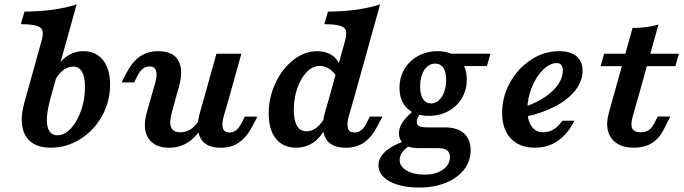

<svg xmlns="http://www.w3.org/2000/svg" viewBox="-20 -661 3113 874"><path d="M74.7 -550.8 91.6 -608.1Q162.5 -608.9 221.1 -616.9Q279.7 -625 328.9 -641.1L208.3 -208.2H94.9L169.4 -476Q177.6 -505.6 173.3 -521.2Q169.1 -536.7 146.5 -543.7Q123.9 -550.8 74.7 -550.8ZM91.2 -196 94.9 -208.2H208.3L207.5 -205Q187.3 -128.7 196 -86.9Q204.7 -45.2 241.8 -45.2Q273.7 -45.2 302.5 -76.1Q331.3 -107.1 349.1 -157.6Q366.8 -208.1 366.8 -264.3Q366.8 -311 353.3 -334.4Q339.7 -357.8 312.6 -357.8Q285.3 -357.8 261.8 -336.8Q238.2 -315.9 222 -277.2L224.7 -323.9Q243.9 -373.9 279.3 -401Q314.6 -428 360.2 -428Q397.8 -428 425 -409.8Q452.1 -391.7 466.6 -357.4Q481.1 -323.1 481.1 -275.6Q481.1 -198.9 444.3 -132.7Q407.5 -66.6 345.3 -27.7Q283 11.3 210.4 11.3Q155.1 11.3 122.3 -13.7Q89.5 -38.7 81.5 -85.5Q73.5 -132.3 91.2 -196Z M660.8 -358.6Q643.9 -358.6 630.8 -348.6Q617.8 -338.6 606.9 -318.1L590.7 -286H533.4L554.2 -326.3Q581.5 -379.3 616.6 -403.7Q651.7 -428 699.1 -428Q767.6 -428 791.5 -385.8Q815.4 -343.6 795.5 -269.7L778.3 -208.2H664.9L687.2 -286.7Q696.4 -320.9 690.1 -339.8Q683.8 -358.6 660.8 -358.6ZM800.5 -58.6Q827.2 -58.6 849.5 -73.6Q871.8 -88.7 888.9 -118.1L901.9 -88.1Q875.4 -38.7 836.8 -13.6Q798.2 11.6 749.9 11.6Q706.7 11.6 678.8 -7.8Q650.8 -27.2 642.6 -62.7Q634.3 -98.3 647.2 -145.2L664.9 -208.2H778.3L761.6 -146.4Q749.6 -103.2 759.4 -80.9Q769.2 -58.6 800.5 -58.6ZM965.2 -416.4H1078.7L1020.6 -208.2H907.1ZM1024.2 -57.8Q1041.2 -57.8 1054.4 -67.8Q1067.7 -77.8 1078.2 -98.3L1094.4 -130.3H1151.7L1130.9 -90Q1103.6 -37 1068.5 -12.7Q1033.3 11.6 985.9 11.6Q917.5 11.6 893.6 -30.6Q869.7 -72.8 889.5 -146.7L907.1 -208.2H1020.6L997.9 -129.7Q988.6 -95.5 994.9 -76.6Q1001.2 -57.8 1024.2 -57.8Z M1203.1 -143.3Q1203.1 -217.7 1234.1 -283.4Q1265.1 -349.1 1316 -388.5Q1366.9 -428 1423.7 -428Q1462.7 -428 1490.2 -410.1Q1517.7 -392.2 1527.8 -360.2L1510.9 -313.5Q1498.4 -335.2 1477.9 -348.1Q1457.3 -361 1435.2 -361Q1404 -361 1376.8 -333.7Q1349.7 -306.4 1333.5 -260.1Q1317.4 -213.8 1317.4 -161Q1317.4 -112.5 1332 -87.9Q1346.6 -63.2 1375.5 -63.2Q1400.1 -63.2 1422.3 -81.1Q1444.4 -99.1 1464.3 -134.8L1476.6 -113.1Q1455.4 -52.7 1417.3 -20.7Q1379.1 11.3 1328 11.3Q1269 11.3 1236 -29.5Q1203.1 -70.2 1203.1 -143.3ZM1456.1 -550.8 1473 -608.1Q1544.1 -608.9 1602.5 -616.9Q1660.9 -625 1710.3 -641.1L1589.7 -208.2H1476.3L1550.9 -475.8Q1559 -505.6 1554.7 -521.2Q1550.5 -536.7 1527.9 -543.7Q1505.3 -550.8 1456.1 -550.8ZM1593.4 -57.8Q1610.3 -57.8 1623.6 -67.8Q1636.8 -77.8 1647.3 -98.3L1663.6 -130.3H1720.8L1700 -90Q1672.7 -37 1637.6 -12.7Q1602.5 11.6 1555.1 11.6Q1486.6 11.6 1462.8 -30.6Q1438.9 -72.8 1458.7 -146.7L1476.3 -208.2H1589.7L1567 -129.7Q1557.8 -95.5 1564.1 -76.6Q1570.4 -57.8 1593.4 -57.8Z M1798.5 -260.7Q1798.5 -308.2 1820.9 -346.3Q1843.4 -384.4 1883.2 -406.2Q1923 -428 1971.8 -428Q2033.7 -428 2069.2 -393.5Q2104.8 -359 2104.8 -299.3Q2104.8 -252.2 2082.6 -214.3Q2060.3 -176.4 2021 -155Q1981.6 -133.6 1931.9 -133.6Q1870 -133.6 1834.3 -167.5Q1798.5 -201.4 1798.5 -260.7ZM2011 -297.6Q2011 -332.9 1998.1 -352.2Q1985.1 -371.5 1961.6 -371.5Q1941.1 -371.5 1925.3 -358.4Q1909.6 -345.2 1901.1 -321.6Q1892.6 -297.9 1892.6 -266.8Q1892.6 -229.8 1905.6 -210Q1918.5 -190.1 1942.1 -190.1Q1961.7 -190.1 1977.5 -204.2Q1993.3 -218.4 2002.2 -243.1Q2011 -267.7 2011 -297.6ZM1989.6 -416.7H2212.7L2196.6 -360.2H2053.5ZM1702.8 91.1Q1702.8 58.8 1732.4 30.4Q1762.1 2.1 1817.2 -17.1L1846.7 0.8Q1822.7 15.7 1811 32.4Q1799.3 49.1 1799.3 67.4Q1799.3 96.8 1830.9 115.3Q1862.6 133.9 1912.8 133.9Q1946.3 133.9 1972.5 123.8Q1998.7 113.6 2013.4 95.6Q2028.1 77.6 2028.1 54.5Q2028.1 33.6 2015.4 23.5Q2002.7 13.4 1976.5 13.4H1883.8Q1843 13.4 1819.4 -4.9Q1795.9 -23.1 1795.9 -55.7Q1795.9 -80.5 1814.2 -106.9Q1832.5 -133.3 1873.4 -166.1L1897.6 -149.2Q1886.6 -135.6 1881.9 -125.9Q1877.2 -116.2 1877.2 -107Q1877.2 -92.9 1887.5 -87.1Q1897.7 -81.2 1924 -81.2H2004.7Q2061.5 -81.2 2091.9 -54.3Q2122.4 -27.3 2122.4 23.2Q2122.4 72.5 2092.4 111Q2062.5 149.6 2009.1 171.2Q1955.7 192.7 1887.7 192.7Q1831.8 192.7 1790 179.9Q1748.1 167 1725.5 144.1Q1702.8 121.2 1702.8 91.1Z M2265.7 -147Q2265.7 -220.3 2301.6 -285.1Q2337.5 -349.9 2397.1 -388.9Q2456.6 -428 2524 -428Q2576.4 -428 2604.2 -405.1Q2632 -382.1 2632 -339.2Q2632 -292.6 2599.7 -250.7Q2567.4 -208.8 2508.2 -177.3Q2448.9 -145.9 2369.6 -129L2370.4 -175Q2426 -194.8 2464.4 -221.9Q2502.8 -248.9 2522.4 -279.1Q2542 -309.2 2542 -338.8Q2542 -357.2 2534.8 -365.6Q2527.7 -373.9 2514.6 -373.9Q2483.2 -373.9 2451.9 -343.2Q2420.5 -312.5 2400.6 -263Q2380.7 -213.6 2380.7 -161.8Q2380.7 -113.4 2399.4 -86.3Q2418.1 -59.1 2452.4 -59.1Q2478.3 -59.1 2500.1 -72.2Q2522 -85.3 2539.8 -111.3H2594.7Q2563.8 -49.9 2518.8 -19.3Q2473.8 11.3 2414.9 11.3Q2344.8 11.3 2305.2 -30.6Q2265.7 -72.6 2265.7 -147Z M2977.4 -549.2 2882.3 -208.2H2768.4L2859.4 -533.6Q2924.6 -533.9 2977.4 -549.2ZM2729.7 -416.4H3070.6L3054.4 -359.9H2714.4ZM2751.3 -146.2 2768.4 -208.2H2881.9L2859.2 -126.6Q2849.5 -91.9 2858.6 -75.4Q2867.7 -58.9 2895.9 -58.9Q2917.7 -58.9 2932.6 -68.5Q2947.6 -78.2 2958.8 -100.8L2974.2 -130.6H3031.4L3001.6 -71.8Q2980.6 -29.8 2947 -9.3Q2913.5 11.3 2865 11.3Q2818 11.3 2787.8 -8.6Q2757.6 -28.5 2747.9 -64Q2738.3 -99.5 2751.3 -146.2Z"/></svg>

Font: Playfair Micro SmCond SmLight
Style: Italic
Weight: 360
Width: 4
Italic angle: -15.6°
Designer: Claus Eggers Sørensen
Foundry: Claus Eggers Sørensen
Version: Version 2.203;Glyphs 3.3 (3326)